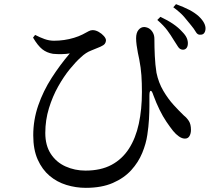

<svg xmlns="http://www.w3.org/2000/svg" viewBox="-20 -849 1040 924"><path d="M858 -610Q845 -611 836.5 -624.5Q828 -638 815 -658Q802 -680 785 -703Q768 -726 737 -753L752 -768Q788 -751 813.5 -733.5Q839 -716 856 -697Q873 -680 879 -665.5Q885 -651 884 -637Q883 -623 876 -616Q869 -609 858 -610ZM393 55Q345 55 299.5 41Q254 27 218.5 -3Q183 -33 161.5 -81Q140 -129 140 -198Q140 -272 164 -341.5Q188 -411 228.5 -474Q269 -537 316 -592Q299 -589 277.5 -588.5Q256 -588 235 -590Q205 -595 183.5 -612Q162 -629 139 -668L149 -681Q172 -669 194.5 -661Q217 -653 240 -653Q264 -653 288.5 -656.5Q313 -660 336 -667Q359 -674 377 -683Q398 -694 407 -699Q416 -704 426 -704Q440 -704 455 -695.5Q470 -687 480 -675.5Q490 -664 490 -655Q490 -646 484.5 -638.5Q479 -631 463 -624Q443 -615 418 -605.5Q393 -596 370 -574Q346 -553 316.5 -517Q287 -481 260 -433Q233 -385 215.5 -328Q198 -271 198 -209Q198 -149 224.5 -108.5Q251 -68 295.5 -48Q340 -28 391 -28Q465 -28 516.5 -55.5Q568 -83 600.5 -133.5Q633 -184 648 -253.5Q663 -323 663 -406Q663 -450 660.5 -486.5Q658 -523 650 -564Q647 -577 643.5 -595Q640 -613 637.5 -631.5Q635 -650 635 -665Q635 -691 646.5 -705Q658 -719 674 -719Q689 -718 699.5 -710.5Q710 -703 716.5 -690.5Q723 -678 723 -662Q723 -623 725 -580Q727 -537 733 -499Q743 -451 766 -412Q789 -373 816 -343.5Q843 -314 865 -293Q879 -282 889 -266.5Q899 -251 899 -224Q899 -207 892 -194.5Q885 -182 870 -182Q856 -182 841 -192.5Q826 -203 813 -219Q798 -238 781 -263Q764 -288 748 -320.5Q732 -353 718 -391Q711 -413 705 -412Q699 -411 699 -388Q699 -369 699 -340Q699 -311 697 -275.5Q695 -240 689 -200Q683 -158 664.5 -113Q646 -68 611.5 -30Q577 8 523 31.5Q469 55 393 55ZM941 -682Q930 -682 922 -696Q914 -710 899 -728Q884 -747 866 -768Q848 -789 814 -814L827 -829Q865 -815 891 -801.5Q917 -788 936 -771Q954 -754 962 -738.5Q970 -723 969 -709Q968 -696 961.5 -688.5Q955 -681 941 -682Z"/></svg>

Font: Noto Serif SC ExtraLight Medium
Style: Regular
Weight: 500
Version: Version 2.002-H1;hotconv 1.1.0;makeotfexe 2.6.0